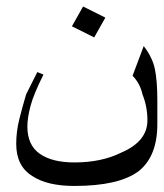

<svg xmlns="http://www.w3.org/2000/svg" viewBox="-20 -540 517 606"><path d="M312.5 -484.4 277.3 -421.9 207 -457 242.2 -519.5ZM476.6 -148.4Q476.6 -46.9 418 0Q355.5 46.9 214.8 46.9Q128.9 46.9 82 15.6Q31.2 -15.6 31.2 -85.9Q31.2 -125 41 -164.1Q50.8 -203.1 62.5 -242.2Q74.2 -265.6 97.7 -312.5L117.2 -304.7Q85.9 -242.2 76.2 -205.1Q66.4 -168 66.4 -140.6Q66.4 -82 105.5 -54.7Q144.5 -27.3 214.8 -27.3Q300.8 -27.3 363.3 -58.6Q445.3 -93.8 445.3 -160.2Q445.3 -203.1 429.7 -242.2Q421.9 -277.3 398.4 -300.8L433.6 -394.5Q460.9 -359.4 468.8 -322.3Q476.6 -285.2 476.6 -222.7Z"/></svg>

Font: 和音 by 宁静之雨，公众号njzyshare
Style: Regular
Weight: 400
Designer: Steve Matteson
Foundry: Ascender Corporation
Version: Version 6.00;June 8, 2018;FontCreator 11.0.0.2388 32-bit